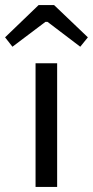

<svg xmlns="http://www.w3.org/2000/svg" viewBox="-58 -736 366 756"><path d="M288 -589 258 -552 129 -650H121L-9 -552L-38 -589L94 -716H155ZM167 0H82V-487H167Z"/></svg>

Font: Exo 2.0
Style: Regular
Weight: 400
Designer: Natanael Gama
Version: Version 1.001;PS 001.001;hotconv 1.0.70;makeotf.lib2.5.58329